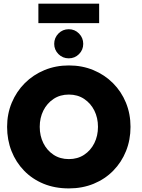

<svg xmlns="http://www.w3.org/2000/svg" viewBox="-20 -1036 790 1068"><path d="M201 -330.5Q201 -280.5 221.2 -239.8Q241.5 -199 278 -175Q314.5 -151 363 -151Q411.5 -151 448 -175Q484.5 -199 504.8 -239.8Q525 -280.5 525 -330.5Q525 -380.5 504.8 -421Q484.5 -461.5 448 -485.8Q411.5 -510 363 -510Q314.5 -510 278 -485.8Q241.5 -461.5 221.2 -421Q201 -380.5 201 -330.5ZM19.5 -330.5Q19.5 -402.5 45.5 -464.8Q71.5 -527 118 -573.5Q164.5 -620 227.2 -646Q290 -672 363 -672Q437 -672 499.5 -646Q562 -620 608.5 -573.5Q655 -527 680.5 -464.8Q706 -402.5 706 -330.5Q706 -258 681 -195.8Q656 -133.5 610.2 -86.8Q564.5 -40 501.5 -14Q438.5 12 363 12Q285 12 222 -14Q159 -40 113.8 -86.8Q68.5 -133.5 44 -195.8Q19.5 -258 19.5 -330.5ZM362.5 -711.5Q328.5 -711.5 305 -735.2Q281.5 -759 281.5 -792Q281.5 -825.5 305 -849.5Q328.5 -873.5 362.5 -873.5Q396 -873.5 419.5 -849.5Q443 -825.5 443 -792Q443 -758.5 419.5 -735Q396 -711.5 362.5 -711.5ZM193.5 -907.5V-1015.5H531.5V-907.5Z"/></svg>

Font: League Spartan Thin ExtraBold
Style: Regular
Weight: 800
Version: Version 2.002